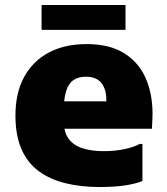

<svg xmlns="http://www.w3.org/2000/svg" viewBox="-20 -740 670 771"><path d="M379 11Q306 11 244 -4Q182 -19 136.5 -52Q91 -85 66.5 -140.5Q42 -196 42 -276Q42 -367 77 -431Q112 -495 176 -529Q240 -563 328 -563Q423 -563 483 -523.5Q543 -484 569.5 -415.5Q596 -347 592 -261L590 -223H160V-333H407V-338Q407 -382 387 -407Q367 -432 324 -432Q296 -432 276 -419Q256 -406 246 -375.5Q236 -345 236 -294V-255Q236 -208 256.5 -181.5Q277 -155 313 -144Q349 -133 397 -133Q443 -133 481.5 -141.5Q520 -150 541 -162H552V-13Q521 -1 479 5Q437 11 379 11ZM147 -720H484V-620H147Z"/></svg>

Font: Kufam ExtraBold
Style: Regular
Weight: 800
Designer: Wael Morcos, Artur Schmal
Foundry: Original Type
Version: Version 1.300; ttfautohint (v1.8.3)